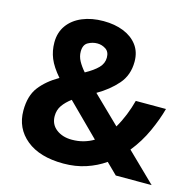

<svg xmlns="http://www.w3.org/2000/svg" viewBox="-107 -833 963 952"><g transform="rotate(15 375.0 -357.0)"><path d="M310 -724Q368 -724 413 -706Q458 -688 484 -653.5Q510 -619 510 -569Q510 -500 469 -453Q428 -406 367 -371L506 -236Q526 -270 541 -307.5Q556 -345 566 -383H721Q706 -327 677 -263Q648 -199 603 -143L750 0H566L510 -55Q467 -25 414 -7.5Q361 10 299 10Q177 10 108.5 -46Q40 -102 40 -193Q40 -269 75 -314.5Q110 -360 171 -395Q132 -440 116.5 -478Q101 -516 101 -559Q101 -610 127.5 -647Q154 -684 201.5 -704Q249 -724 310 -724ZM258 -306Q230 -285 213.5 -261.5Q197 -238 197 -207Q197 -164 229 -139.5Q261 -115 309 -115Q341 -115 369 -123Q397 -131 420 -145ZM309 -609Q284 -609 261.5 -596.5Q239 -584 239 -549Q239 -524 251.5 -501Q264 -478 285 -454Q327 -477 349.5 -500Q372 -523 372 -553Q372 -583 352 -596Q332 -609 309 -609Z"/></g></svg>

Font: Noto Sans Tai Tham
Style: Regular
Weight: 400
Designer: Monotype Design Team 2013. Revised by David WIlliams 2020
Foundry: Monotype Imaging Inc.
Version: Version 2.002